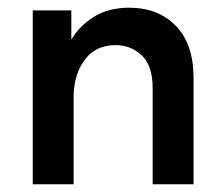

<svg xmlns="http://www.w3.org/2000/svg" viewBox="-20 -478 579 498"><path d="M376 -249Q376 -308 347.5 -334.5Q319 -361 280 -361Q229 -361 201 -324.5Q173 -288 171 -233V0H65V-451H165V-375Q185 -410 223 -434Q261 -458 315 -458Q390 -458 436 -411Q482 -364 482 -276V0H376V-249Z"/></svg>

Font: Tilda Sans Semibold
Style: Regular
Weight: 600
Designer: ParaType Ltd
Foundry: ParaType Ltd
Version: Version 1.009